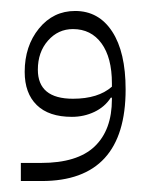

<svg xmlns="http://www.w3.org/2000/svg" viewBox="-20 -800 271 350"><path d="M18 -503H55Q121 -503 152.5 -533Q184 -563 184 -619V-622H182Q171 -605 152 -596Q133 -587 111 -587Q69 -587 47 -608.5Q25 -630 25 -669Q25 -716 51 -748Q77 -780 117 -780Q160 -780 184.5 -742.5Q209 -705 209 -637Q209 -470 56 -470H18ZM113 -620Q159 -620 184 -642V-648Q184 -695 165 -721Q146 -747 113 -747Q86 -747 67.5 -726Q49 -705 49 -673Q49 -620 113 -620Z"/></svg>

Font: IBM Plex Sans Arabic ExtraLight
Style: Regular
Weight: 200
Designer: Mike Abbink, Paul van der Laan, Pieter van Rosmalen, Wael Morcos, Khajak Apelian
Foundry: Bold Monday
Version: Version 1.1